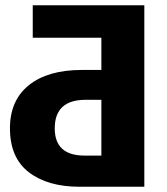

<svg xmlns="http://www.w3.org/2000/svg" viewBox="-20 -713 636 733"><path d="M531 -693V0H284Q162 0 90 -55.5Q18 -111 18 -223Q18 -330 90.5 -388Q163 -446 293 -446H367V-569H105V-693ZM303 -119H367V-332H307Q189 -332 189 -223Q189 -119 303 -119Z"/></svg>

Font: Fira Sans
Style: Bold
Weight: 700
Designer: bBox Type GmbH & Carrois Corporate GbR & Edenspiekermann AG
Foundry: bBox Type GmbH & Carrois Corporate GbR & Edenspiekermann AG
Version: Version 4.301;PS 004.301;hotconv 1.0.88;makeotf.lib2.5.64775